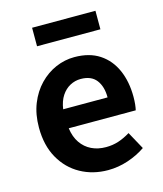

<svg xmlns="http://www.w3.org/2000/svg" viewBox="-116 -855 813 956"><g transform="rotate(-15 290.5 -377.5)"><path d="M323.4 13.8Q244.9 13.8 181.7 -21.2Q118.5 -56.1 81.4 -121.9Q44.2 -187.7 44.2 -279.9Q44.2 -348.1 65.8 -402.2Q87.4 -456.3 124.6 -494.8Q161.8 -533.2 208.5 -553.4Q255.3 -573.5 304.7 -573.5Q382.1 -573.5 434 -539.3Q485.9 -505.1 512.4 -444.7Q538.8 -384.4 538.8 -306.4Q538.8 -285.9 536.9 -267.6Q534.9 -249.4 532.1 -238.4H186.7Q192.9 -192.8 214.2 -162.1Q235.4 -131.4 268.1 -115.5Q300.8 -99.6 342.6 -99.6Q376.6 -99.6 407 -109.4Q437.3 -119.3 468.1 -138.2L517.6 -47.9Q476.7 -19.8 426 -3Q375.4 13.8 323.4 13.8ZM184.4 -336.9H413.3Q413.3 -393.2 387.4 -426.7Q361.6 -460.2 307.1 -460.2Q278 -460.2 252.2 -446.4Q226.4 -432.6 208.4 -405.4Q190.4 -378.2 184.4 -336.9ZM140 -673.7V-769.1H466.6V-673.7Z"/></g></svg>

Font: Shanggu Sans SC VF
Style: Regular
Weight: 250
Designer: GuiWonder
Version: Version 1.021